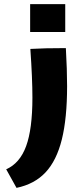

<svg xmlns="http://www.w3.org/2000/svg" viewBox="-20 -780 395 930"><path d="M126 -760H296V-625H126ZM137 -307Q137 -400 127 -543Q192 -547 299 -547Q305 -441 305 -363Q305 -207 279.5 -104.5Q254 -2 200.5 55Q147 112 60 130L10 40Q76 11 106.5 -72Q137 -155 137 -307Z"/></svg>

Font: Otomanopee One
Style: Regular
Weight: 400
Designer: Das Ende der Wildnis
Foundry: Gutenberg Labo
Version: Version 3.005